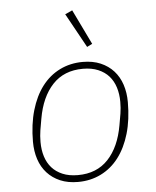

<svg xmlns="http://www.w3.org/2000/svg" viewBox="-54 -811 709 870"><g transform="rotate(-5 300.0 -376.5)"><path d="M266 12Q220 12 185 -3Q150 -18 126 -44.5Q102 -71 90 -107.5Q78 -144 78 -187Q78 -266 96.5 -329.5Q115 -393 148.5 -437Q182 -481 229.5 -504.5Q277 -528 334 -528Q380 -528 415 -513Q450 -498 474 -471.5Q498 -445 510 -408.5Q522 -372 522 -329Q522 -249 503.5 -186Q485 -123 451.5 -79Q418 -35 370.5 -11.5Q323 12 266 12ZM268 -19Q354 -19 406 -74.5Q458 -130 475 -228L484 -280Q486 -295 487 -305.5Q488 -316 488 -333Q488 -369 478.5 -399Q469 -429 450 -450.5Q431 -472 401.5 -484.5Q372 -497 332 -497Q246 -497 194 -441.5Q142 -386 125 -288L116 -236Q114 -221 113 -210.5Q112 -200 112 -183Q112 -147 121.5 -117Q131 -87 150 -65.5Q169 -44 198.5 -31.5Q228 -19 268 -19ZM274 -750 307 -765 384 -606 360 -594Z"/></g></svg>

Font: IBM Plex Mono ExtraLight
Style: Italic
Weight: 200
Italic angle: -9°
Monospace: yes
Designer: Mike Abbink, Paul van der Laan, Pieter van Rosmalen
Foundry: Bold Monday
Version: Version 2.3